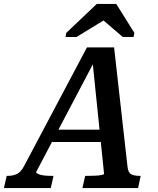

<svg xmlns="http://www.w3.org/2000/svg" viewBox="-75 -956 805 976"><path d="M190 -297H457L454 -234H166ZM394 -657 410 -654 109 -82Q108 -77 118 -72Q128 -67 145.5 -64.5Q163 -62 185 -62H197L183 0H-55L-41 -62H-36Q-9 -62 11 -71.5Q31 -81 48 -113L367 -715H505L573 -110Q576 -79 591.5 -70.5Q607 -62 635 -62H640L627 0H344L358 -62H371Q393 -62 411.5 -63Q430 -64 441.5 -66.5Q453 -69 454 -72ZM516 -936H417L262 -789L258 -768H314L489 -875L422 -877L549 -768H604L608 -789Z"/></svg>

Font: Roboto Serif 20pt Medium
Style: Italic
Weight: 500
Italic angle: -10°
Version: Version 1.008